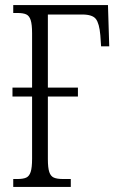

<svg xmlns="http://www.w3.org/2000/svg" viewBox="-20 -734 467 754"><path d="M32 -31H48Q71 -31 83 -36.5Q95 -42 100.5 -59Q106 -76 106 -111V-355H29V-390H106V-603Q106 -638 100.5 -655Q95 -672 83 -677.5Q71 -683 48 -683H32V-714H404L409 -552H377L374 -596Q370 -642 356.5 -659.5Q343 -677 303 -677H168V-390H286V-355H168V-109Q168 -75 173.5 -58.5Q179 -42 191.5 -36.5Q204 -31 228 -31H258V0H32Z"/></svg>

Font: Noto Serif CondLight
Style: Regular
Weight: 300
Width: 3
Designer: Monotype Design Team
Foundry: Monotype Imaging Inc.
Version: Version 1.001